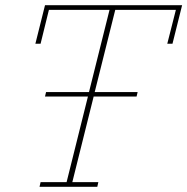

<svg xmlns="http://www.w3.org/2000/svg" viewBox="-20 -718 720 738"><path d="M136 -18H236L318 -347H153L157 -364H322L401 -680H168L136 -550H116L153 -698H680L643 -550H623L656 -680H423L344 -364H509L505 -347H340L258 -18H358L354 0H132Z"/></svg>

Font: IBM Plex Serif Thin
Style: Italic
Weight: 100
Italic angle: -14°
Designer: Mike Abbink, Paul van der Laan, Pieter van Rosmalen
Foundry: Bold Monday
Version: Version 3.001